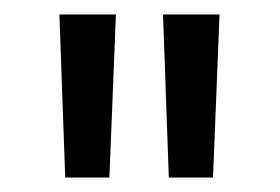

<svg xmlns="http://www.w3.org/2000/svg" viewBox="-20 -736 386 265"><path d="M213 -491 205 -716H283L274 -491ZM70 -491 62 -716H140L131 -491Z"/></svg>

Font: Lora
Style: Regular
Weight: 400
Designer: Olga Karpushina, Alexei Vanyashin (Cyrillic)
Foundry: Cyreal
Version: Version 3.005; ttfautohint (v1.8.4.7-5d5b)